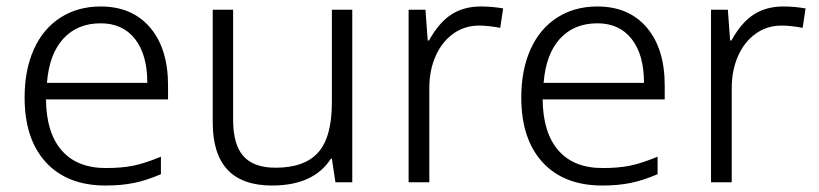

<svg xmlns="http://www.w3.org/2000/svg" viewBox="-20 -563 2528 593"><path d="M56 -262Q56 -347 84.5 -410.5Q113 -474 166.5 -508.5Q220 -543 291 -543Q388 -543 443.5 -478Q499 -413 499 -299V-256H122Q123 -153 170.5 -98.5Q218 -44 307 -44Q355 -44 390.5 -51Q426 -58 477 -79V-25Q433 -6 394 2Q355 10 306 10Q188 10 122 -61.5Q56 -133 56 -262ZM435 -307Q435 -394 397 -442.5Q359 -491 291 -491Q219 -491 175.5 -443.5Q132 -396 125 -307Z M637 -185V-533H700V-193Q700 -116 732 -80.5Q764 -45 831 -45Q921 -45 963 -92.5Q1005 -140 1005 -246V-533H1068V0H1016L1005 -73H1002Q949 10 820 10Q637 10 637 -185Z M1242 -533H1294L1301 -438H1305Q1336 -494 1374.5 -518.5Q1413 -543 1465 -543Q1500 -543 1534 -537L1525 -477Q1488 -484 1460 -484Q1415 -484 1380 -459Q1345 -434 1325.5 -390Q1306 -346 1306 -291V0H1242Z M1590 -262Q1590 -347 1618.5 -410.5Q1647 -474 1700.5 -508.5Q1754 -543 1825 -543Q1922 -543 1977.5 -478Q2033 -413 2033 -299V-256H1656Q1657 -153 1704.5 -98.5Q1752 -44 1841 -44Q1889 -44 1924.5 -51Q1960 -58 2011 -79V-25Q1967 -6 1928 2Q1889 10 1840 10Q1722 10 1656 -61.5Q1590 -133 1590 -262ZM1969 -307Q1969 -394 1931 -442.5Q1893 -491 1825 -491Q1753 -491 1709.5 -443.5Q1666 -396 1659 -307Z M2176 -533H2228L2235 -438H2239Q2270 -494 2308.5 -518.5Q2347 -543 2399 -543Q2434 -543 2468 -537L2459 -477Q2422 -484 2394 -484Q2349 -484 2314 -459Q2279 -434 2259.5 -390Q2240 -346 2240 -291V0H2176Z"/></svg>

Font: OpenSansMMV
Style: Light
Weight: 300
Foundry: Ascender Corporation
Version: Version 4.001